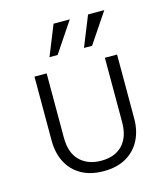

<svg xmlns="http://www.w3.org/2000/svg" viewBox="-110 -807 801 914"><g transform="rotate(-15 290.0 -350.0)"><path d="M146 -500V-183Q146 -108 185.5 -69.5Q225 -31 290 -31Q358 -31 395.5 -70.5Q433 -110 433 -183V-500H493V-185Q493 -125 469.5 -79Q446 -33 400.5 -6.5Q355 20 289 20Q225 20 179.5 -5.5Q134 -31 110 -77.5Q86 -124 86 -185V-500ZM409 -720H489L389 -571H349ZM239 -720H319L219 -571H179Z"/></g></svg>

Font: Moderustic Light
Style: Regular
Weight: 300
Designer: Tural Alisoy
Foundry: TAFT Foundry
Version: Version 2.120